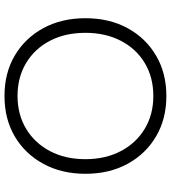

<svg xmlns="http://www.w3.org/2000/svg" viewBox="27 -777 760 854"><g transform="rotate(-90 407.0 -350.0)"><path d="M407 10Q305 10 227 -36Q149 -82 105 -163Q61 -244 61 -350Q61 -456 105.5 -537.5Q150 -619 227.5 -664.5Q305 -710 407 -710Q510 -710 587.5 -664Q665 -618 709 -537Q753 -456 753 -350Q753 -244 709 -163Q665 -82 587 -36Q509 10 407 10ZM407 -48Q490 -48 553.5 -86Q617 -124 652.5 -192.5Q688 -261 688 -350Q688 -440 652.5 -508Q617 -576 553.5 -614Q490 -652 407 -652Q325 -652 261.5 -614Q198 -576 162 -508Q126 -440 126 -350Q126 -261 162 -192.5Q198 -124 261.5 -86Q325 -48 407 -48Z"/></g></svg>

Font: REM ExtraLight
Style: Regular
Weight: 250
Designer: Octavio Pardo
Foundry: Ashler Design
Version: Version 1.005;gftools[0.9.28]